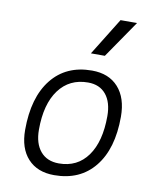

<svg xmlns="http://www.w3.org/2000/svg" viewBox="-89 -863 763 941"><g transform="rotate(10 293.0 -392.5)"><path d="M245.1 9.8Q161.1 9.8 114 -41.5Q66.9 -92.8 66.9 -184.1Q66.9 -346.2 139.2 -436.8Q211.4 -527.3 339.8 -527.3Q423.8 -527.3 470.9 -474.9Q518.1 -422.4 518.1 -328.6Q518.1 -168.9 445.8 -79.6Q373.5 9.8 245.1 9.8ZM257.8 -50.8Q349.6 -50.8 400.9 -122.1Q452.1 -193.4 452.1 -320.3Q452.1 -389.2 420.4 -427.7Q388.7 -466.3 331.1 -466.3Q238.3 -466.3 185.8 -395.3Q133.3 -324.2 133.3 -197.3Q133.3 -128.4 166 -89.6Q198.7 -50.8 257.8 -50.8ZM319.3 -609.4 434.1 -794.9H516.1L388.7 -609.4Z"/></g></svg>

Font: Cascadia Mono Light
Style: Italic
Weight: 300
Italic angle: -10°
Monospace: yes
Designer: Aaron Bell
Foundry: Saja Typeworks
Version: Version 2404.023; ttfautohint (v1.8.4)